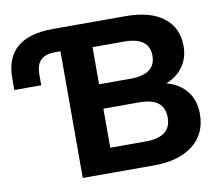

<svg xmlns="http://www.w3.org/2000/svg" viewBox="-79 -798 1022 891"><g transform="rotate(-10 432.0 -352.5)"><path d="M241 0V-597H218Q170 -597 148 -575.5Q126 -554 126 -507V-457H-1V-512Q-1 -705 225 -705H567Q683 -705 745.5 -656.5Q808 -608 808 -522Q808 -466 779 -425.5Q750 -385 699 -365Q761 -348 794.5 -305Q828 -262 828 -199Q828 -105 761 -52.5Q694 0 578 0ZM391 -415H539Q658 -415 658 -503Q658 -590 539 -590H391ZM391 -116H558Q678 -116 678 -208Q678 -254 649 -277Q620 -300 558 -300H391Z"/></g></svg>

Font: Mulish ExtraBold
Style: Regular
Weight: 800
Designer: Vernon Adams
Foundry: Vernon Adams
Version: Version 3.603; ttfautohint (v1.8.3)